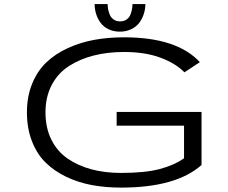

<svg xmlns="http://www.w3.org/2000/svg" viewBox="-20 -884 1090 916"><path d="M673.5 -864.5Q673.5 -840.5 666.2 -817.8Q659 -795 644.8 -775.8Q630.5 -756.5 606.2 -744.8Q582 -733 551.5 -733Q521 -733 497.2 -744.8Q473.5 -756.5 459.5 -775.8Q445.5 -795 438.5 -817.8Q431.5 -840.5 431.5 -864.5H493.5Q493.5 -853.5 495.5 -841.5Q497.5 -829.5 503.2 -815Q509 -800.5 521.8 -791.2Q534.5 -782 552.5 -782Q571 -782 584 -791Q597 -800 602.5 -814.8Q608 -829.5 610 -841.2Q612 -853 612 -864.5ZM941.5 -350V-97Q820.5 11 557.5 11Q483.5 11 418.5 -1Q353.5 -13 296 -40.5Q238.5 -68 197.2 -108.8Q156 -149.5 132.2 -210.8Q108.5 -272 108.5 -348Q108.5 -424 133.5 -485Q158.5 -546 201.5 -586.8Q244.5 -627.5 304.2 -654.8Q364 -682 430.2 -694Q496.5 -706 571.5 -706Q824 -706 933.5 -587.5L860 -539Q817 -582.5 744.5 -609.2Q672 -636 571.5 -636Q493 -636 426.5 -619Q360 -602 308 -568.2Q256 -534.5 226.5 -478Q197 -421.5 197 -348Q197 -274 225 -217.8Q253 -161.5 303 -127.2Q353 -93 417 -76Q481 -59 557.5 -59Q672 -59 741.8 -77.5Q811.5 -96 858 -129V-284.5H536.5V-350Z"/></svg>

Font: League Mono Extended Light
Style: Regular
Weight: 300
Width: 9
Designer: Tyler Finck
Foundry: The League of Moveable Type / Tyler Finck
Version: Version 2.210